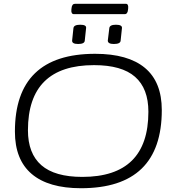

<svg xmlns="http://www.w3.org/2000/svg" viewBox="-20 -991 917 1017"><path d="M409 6Q237 6 148 -69.5Q59 -145 59 -294Q59 -706 484 -706Q658 -706 747.5 -631.5Q837 -557 837 -408Q837 6 409 6ZM416 -54Q766 -54 766 -399Q766 -522 695.5 -584Q625 -646 478 -646Q128 -646 128 -301Q128 -178 199 -116Q270 -54 416 -54ZM583 -758Q551 -758 551 -776L559 -842Q561 -860 594 -860Q628 -860 626 -842L619 -776Q618 -758 583 -758ZM394 -758Q361 -758 362 -776L369 -842Q371 -860 405 -860Q439 -860 436 -842L429 -776Q428 -758 394 -758ZM372 -916Q356 -916 358 -939L359 -948Q361 -971 378 -971H646Q661 -971 659 -948L658 -939Q656 -916 640 -916Z"/></svg>

Font: Asap Expanded Expanded Light
Style: Italic
Weight: 300
Width: 7
Italic angle: -6°
Designer: Pablo Cosgaya
Foundry: Omnibus-Type
Version: Version 3.001; ttfautohint (v1.8.4.7-5d5b)